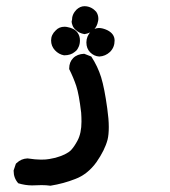

<svg xmlns="http://www.w3.org/2000/svg" viewBox="-20 -258 540 611"><path d="M112.3 331.1 82 332Q60.5 332 38.1 325.2Q23.4 308.6 23.4 286.1V284.2L30.3 263.7Q32.2 260.7 33.2 260.7Q46.9 247.1 67.4 246.1Q93.8 250 110.4 250Q127 250 137.2 248Q147.5 246.1 156.2 244.1Q191.4 234.4 206.1 219.7Q216.8 208 226.6 189.5Q239.3 166 239.3 128.9Q239.3 115.2 238.3 100.6Q231.4 42 222.7 15.6Q213.9 -10.7 200.2 -38.1V-40Q200.2 -60.5 212.9 -73.2Q225.6 -85.9 248 -86.9L270.5 -78.1Q291 -46.9 301.8 -12.2Q312.5 22.5 321.3 86.9Q326.2 121.1 326.2 146Q326.2 170.9 322.3 186.5Q313.5 219.7 287.1 257.8Q258.8 296.9 219.7 311.5Q182.6 326.2 140.6 333Q127 331.1 112.3 331.1ZM269.5 -158.2Q281.2 -168.9 294.9 -168.9Q306.6 -168.9 321.3 -162.1Q344.7 -150.4 344.7 -128.9Q344.7 -107.4 330.1 -92.8Q315.4 -79.1 295.9 -78.1Q279.3 -79.1 267.1 -91.3Q254.9 -103.5 254.9 -123Q254.9 -142.6 269.5 -158.2ZM157.2 -161.1Q168 -172.9 185.5 -172.9Q190.4 -172.9 194.3 -171.9Q216.8 -168 226.6 -154.3Q234.4 -143.6 234.4 -129.9Q234.4 -118.2 230.5 -109.4Q226.6 -100.6 223.1 -97.2Q219.7 -93.8 217.8 -92.8Q205.1 -82 184.6 -82H183.6Q167 -85 154.8 -98.1Q142.6 -111.3 142.6 -129.4Q142.6 -147.5 157.2 -161.1ZM220.7 -163.1Q213.9 -168.9 210.9 -176.8Q208 -184.6 208 -188.5Q208 -192.4 209 -193.4Q209 -212.9 223.6 -227.5Q235.4 -238.3 249 -238.3Q263.7 -238.3 276.4 -229.5Q280.3 -226.6 286.1 -220.7Q293 -210.9 293 -198.2Q293 -194.3 292 -190.4Q289.1 -173.8 278.3 -163.1Q267.6 -152.3 249 -149.4Q231.4 -152.3 220.7 -163.1Z"/></svg>

Font: JasonHandwriting2
Style: SemiBold
Weight: 600
Version: Version 1.04.7